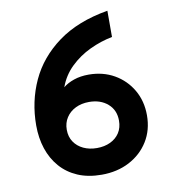

<svg xmlns="http://www.w3.org/2000/svg" viewBox="-81 -783 777 866"><g transform="rotate(-10 307.0 -350.0)"><path d="M315.8 12Q253.8 12 206.4 -8.3Q159.1 -28.7 127.1 -65.4Q95.1 -102.1 78.8 -151.2Q62.6 -200.3 62.6 -257.8Q62.6 -367.3 106.1 -461.9Q149.7 -556.4 239.7 -622.3Q329.6 -688.3 468.6 -712V-591.8Q416.2 -581.8 365.5 -557.9Q314.9 -534 275.5 -495.9Q236.1 -457.8 217.4 -405.8Q237.2 -422.3 267.1 -432.6Q297 -443 335 -443Q400.3 -443 451.8 -413.6Q503.2 -384.1 532.9 -333.1Q562.6 -282 562.6 -217Q562.6 -149.6 530.6 -98Q498.6 -46.4 442.9 -17.2Q387.1 12 315.8 12ZM315.4 -110.2Q349.9 -110.2 376.9 -123Q403.8 -135.8 419 -159.2Q434.2 -182.7 434.2 -215Q434.2 -263.4 400.9 -292.3Q367.6 -321.2 315.4 -321.2Q280.5 -321.2 253.3 -307.8Q226.1 -294.4 210.6 -270.4Q195 -246.5 195 -215Q195 -182.7 210.8 -159.2Q226.5 -135.8 253.7 -123Q280.9 -110.2 315.4 -110.2Z"/></g></svg>

Font: Overpass
Style: Regular
Weight: 400
Designer: Delve Withrington, Dave Bailey, Thomas Jockin
Foundry: Delve Fonts LLC
Version: Version 4.000